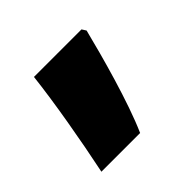

<svg xmlns="http://www.w3.org/2000/svg" viewBox="-84 -242 477 477"><g transform="rotate(-45 154.5 -3.5)"><path d="M31 139H167C200 65 235 -63 253 -135L246 -146H79C70 -66 50 48 31 139Z"/></g></svg>

Font: Noto Sans Gurmukhi Black
Style: Regular
Weight: 900
Designer: Jelle Bosma - Monotype Design Team
Foundry: Monotype Imaging Inc.
Version: Version 2.004